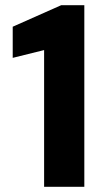

<svg xmlns="http://www.w3.org/2000/svg" viewBox="-20 -720 411 740"><path d="M150 0V-527L29 -497V-617L216 -700H305V0Z"/></svg>

Font: DM Sans 20pt Black
Style: Regular
Weight: 900
Version: Version 4.004;gftools[0.9.30]